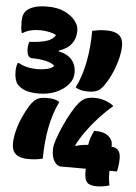

<svg xmlns="http://www.w3.org/2000/svg" viewBox="-61 -864 734 1033"><g transform="rotate(5 305.5 -347.0)"><path d="M342 -397Q374 -462 389 -542Q404 -622 404 -708Q427 -713 442 -715Q457 -717 483 -717Q571 -717 571 -642Q571 -611 561.5 -572.5Q552 -534 536 -497Q520 -460 500 -430Q481 -400 462 -390.5Q443 -381 411 -381Q386 -381 369.5 -385.5Q353 -390 342 -397ZM569 112Q556 117 537 120Q518 123 501 123Q461 123 447.5 106.5Q434 90 434 51V34H300Q279 34 264 10Q249 -14 249 -51V-55Q249 -75 261 -110.5Q273 -146 291 -186Q309 -226 329 -260.5Q349 -295 364 -313Q383 -335 402 -342.5Q421 -350 449 -350Q477 -350 504 -341Q531 -332 550 -317V-312Q514 -282 479 -244Q444 -206 414.5 -165Q385 -124 367 -87V-83Q402 -93 436 -95Q439 -117 445.5 -135.5Q452 -154 462 -173H468Q515 -173 538.5 -153Q562 -133 562 -110V-96Q611 -94 611 -38Q611 -16 608 5Q605 26 603 34H562V41Q562 83 569 112ZM261 -311Q229 -246 214 -166Q199 -86 199 0Q177 5 161.5 7Q146 9 120 9Q32 9 32 -66Q32 -98 41.5 -136Q51 -174 67.5 -211Q84 -248 103 -278Q123 -308 142 -317.5Q161 -327 192 -327Q218 -327 234.5 -323Q251 -319 261 -311ZM324 -698Q324 -660 302 -630.5Q280 -601 235 -587V-582Q283 -572 306 -544.5Q329 -517 329 -480V-475Q329 -438 303 -409Q277 -380 236 -363.5Q195 -347 149 -347Q101 -347 74 -357Q47 -367 30 -386Q12 -409 12 -455Q12 -480 20 -501H26Q50 -488 75 -482.5Q100 -477 129 -477Q155 -477 180 -483Q205 -489 217 -502Q204 -517 170 -525Q136 -533 95 -533Q66 -533 66 -585Q66 -601 72 -620Q114 -621 154.5 -630.5Q195 -640 212 -668Q200 -676 175.5 -681.5Q151 -687 125 -687Q67 -687 33 -664H27Q23 -680 22 -696Q21 -712 21 -727Q21 -745 25.5 -759.5Q30 -774 42 -786Q54 -798 80.5 -807.5Q107 -817 154 -817Q209 -817 246.5 -799Q284 -781 304 -755Q324 -729 324 -705Z"/></g></svg>

Font: Recursive Mn Csl St XBk
Style: Regular
Weight: 1000
Monospace: yes
Version: Version 1.079;hotconv 1.0.112;makeotfexe 2.5.65598; ttfautoh